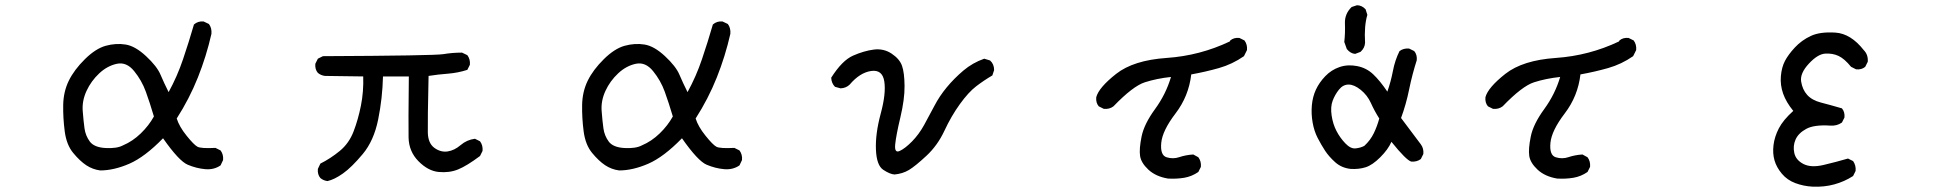

<svg xmlns="http://www.w3.org/2000/svg" viewBox="-20 -653 7540 740"><path d="M366.2 3.9Q336.9 0 312.5 -16.1Q288.1 -32.2 262.2 -63.5Q236.3 -94.7 229.5 -146.5Q222.7 -198.2 223.6 -249Q224.6 -299.8 245.1 -341.8Q265.6 -383.8 307.1 -424.8Q348.6 -465.8 387.7 -476.6Q426.8 -487.3 463.9 -481.4Q501 -475.6 543 -436.5Q585 -397.5 598.6 -365.2Q612.3 -333 629.9 -297.9Q663.1 -358.4 685.5 -424.8Q708 -491.2 727.5 -558.6Q743.2 -572.3 764.6 -570.3L785.2 -560.5Q796.9 -544.9 794.9 -522.5Q775.4 -436.5 742.7 -354.5Q710 -272.5 661.1 -196.3Q670.9 -165 699.2 -129.9Q727.5 -94.7 741.2 -87.4Q754.9 -80.1 810.5 -83L830.1 -73.2Q841.8 -57.6 839.8 -36.1L830.1 -15.6Q804.7 2 771 -1Q737.3 -3.9 703.6 -18.1Q669.9 -32.2 608.4 -120.1Q538.1 -47.9 478.5 -22Q418.9 3.9 366.2 3.9ZM454.1 -92.8Q491.2 -108.4 522.5 -138.7Q553.7 -168.9 573.2 -204.1Q557.6 -256.8 542 -299.8Q526.4 -342.8 497.1 -378.9Q467.8 -415 430.7 -407.2Q393.6 -399.4 362.3 -370.1Q331.1 -340.8 313.5 -302.7Q295.9 -264.6 298.8 -225.6Q301.8 -186.5 305.7 -158.2Q309.6 -129.9 326.2 -107.4Q342.8 -85 386.7 -82.5Q430.7 -80.1 454.1 -92.8Z M1242.2 44.9Q1226.6 43 1214.8 33.2Q1203.1 19.5 1205.1 -2L1214.8 -22.5Q1253.9 -42 1289.6 -71.3Q1325.2 -100.6 1342.8 -146.5Q1360.4 -192.4 1371.1 -246.1Q1381.8 -299.8 1379.9 -358.4L1232.4 -360.4Q1216.8 -362.3 1205.1 -372.1Q1193.4 -385.7 1195.3 -407.2L1205.1 -426.8L1224.6 -436.5Q1653.3 -438.5 1688.5 -444.3Q1723.6 -450.2 1760.7 -450.2L1781.2 -440.4Q1793 -424.8 1791 -403.3L1781.2 -383.8Q1745.1 -372.1 1707 -369.1Q1668.9 -366.2 1631.8 -360.4Q1627.9 -183.6 1628.9 -142.1Q1629.9 -100.6 1654.3 -83Q1678.7 -65.4 1705.1 -69.3Q1731.4 -73.2 1755.4 -93.8Q1779.3 -114.3 1810.5 -118.2L1830.1 -108.4Q1841.8 -92.8 1839.8 -71.3L1830.1 -51.8Q1779.3 -13.7 1745.6 0Q1711.9 13.7 1670.9 9.8Q1629.9 5.9 1592.8 -31.7Q1555.7 -69.3 1554.7 -123.5Q1553.7 -177.7 1555.7 -358.4H1456.1Q1454.1 -274.4 1437.5 -192.4Q1420.9 -110.4 1377.9 -59.1Q1335 -7.8 1301.8 15.6Q1268.6 39.1 1242.2 44.9Z M2366.2 3.9Q2336.9 0 2312.5 -16.1Q2288.1 -32.2 2262.2 -63.5Q2236.3 -94.7 2229.5 -146.5Q2222.7 -198.2 2223.6 -249Q2224.6 -299.8 2245.1 -341.8Q2265.6 -383.8 2307.1 -424.8Q2348.6 -465.8 2387.7 -476.6Q2426.8 -487.3 2463.9 -481.4Q2501 -475.6 2543 -436.5Q2585 -397.5 2598.6 -365.2Q2612.3 -333 2629.9 -297.9Q2663.1 -358.4 2685.5 -424.8Q2708 -491.2 2727.5 -558.6Q2743.2 -572.3 2764.6 -570.3L2785.2 -560.5Q2796.9 -544.9 2794.9 -522.5Q2775.4 -436.5 2742.7 -354.5Q2710 -272.5 2661.1 -196.3Q2670.9 -165 2699.2 -129.9Q2727.5 -94.7 2741.2 -87.4Q2754.9 -80.1 2810.5 -83L2830.1 -73.2Q2841.8 -57.6 2839.8 -36.1L2830.1 -15.6Q2804.7 2 2771 -1Q2737.3 -3.9 2703.6 -18.1Q2669.9 -32.2 2608.4 -120.1Q2538.1 -47.9 2478.5 -22Q2418.9 3.9 2366.2 3.9ZM2454.1 -92.8Q2491.2 -108.4 2522.5 -138.7Q2553.7 -168.9 2573.2 -204.1Q2557.6 -256.8 2542 -299.8Q2526.4 -342.8 2497.1 -378.9Q2467.8 -415 2430.7 -407.2Q2393.6 -399.4 2362.3 -370.1Q2331.1 -340.8 2313.5 -302.7Q2295.9 -264.6 2298.8 -225.6Q2301.8 -186.5 2305.7 -158.2Q2309.6 -129.9 2326.2 -107.4Q2342.8 -85 2386.7 -82.5Q2430.7 -80.1 2454.1 -92.8Z M3427.7 19.5Q3410.2 18.6 3384.3 1.5Q3358.4 -15.6 3356 -76.7Q3353.5 -137.7 3374.5 -215.3Q3395.5 -293 3388.2 -339.4Q3380.9 -385.7 3337.4 -379.4Q3293.9 -373 3254.9 -327.1Q3241.2 -313.5 3219.7 -312.5L3198.2 -318.4Q3184.6 -332 3183.6 -353.5Q3225.6 -419.9 3267.6 -438.5Q3309.6 -457 3347.7 -461.9Q3385.7 -466.8 3416.5 -446.3Q3447.3 -425.8 3456.5 -399.4Q3465.8 -373 3466.3 -321.8Q3466.8 -270.5 3450.2 -200.7Q3433.6 -130.9 3430.2 -96.2Q3426.8 -61.5 3447.8 -71.3Q3468.8 -81.1 3495.1 -107.9Q3521.5 -134.8 3541.5 -170.9Q3561.5 -207 3581.1 -244.6Q3600.6 -282.2 3628.9 -316.4Q3657.2 -350.6 3692.9 -380.9Q3728.5 -411.1 3773.4 -426.8L3795.9 -419.9Q3811.5 -406.2 3811.5 -382.8L3804.7 -362.3Q3771.5 -342.8 3742.2 -320.3Q3712.9 -297.9 3679.7 -252Q3646.5 -206.1 3620.1 -149.4Q3593.8 -92.8 3550.8 -52.7Q3507.8 -12.7 3483.4 2Q3459 16.6 3427.7 19.5Z M4481.4 35.2Q4434.6 27.3 4406.2 1Q4377.9 -25.4 4374 -52.2Q4370.1 -79.1 4379.9 -127Q4389.6 -174.8 4431.6 -232.4Q4473.6 -290 4493.2 -356.4Q4438.5 -350.6 4392.6 -335.9Q4346.7 -321.3 4271.5 -243.2Q4255.9 -231.4 4234.4 -233.4L4214.8 -243.2Q4203.1 -256.8 4205.1 -278.3Q4214.8 -315.4 4281.7 -368.2Q4348.6 -420.9 4476.6 -429.7Q4604.5 -438.5 4719.7 -493.2L4721.7 -497.1Q4735.4 -508.8 4756.8 -506.8L4776.4 -497.1Q4788.1 -481.4 4786.1 -460L4774.4 -436.5Q4729.5 -405.3 4677.7 -390.6Q4626 -376 4571.3 -366.2Q4561.5 -282.2 4510.7 -215.8Q4460 -149.4 4455.6 -102.1Q4451.2 -54.7 4476.1 -46.9Q4501 -39.1 4525.4 -47.4Q4549.8 -55.7 4579.1 -57.6L4598.6 -46.9Q4610.4 -31.2 4608.4 -9.8L4598.6 9.8Q4573.2 27.3 4543.9 32.2Q4514.6 37.1 4481.4 35.2Z M5185.5 -2Q5150.4 -5.9 5126 -27.8Q5101.6 -49.8 5086.9 -72.3Q5072.3 -94.7 5058.6 -121.1Q5044.9 -147.5 5039.1 -180.7Q5033.2 -213.9 5036.1 -247.1Q5039.1 -280.3 5051.8 -307.6Q5064.5 -335 5087.9 -359.4Q5111.3 -383.8 5142.6 -394.5Q5173.8 -405.3 5210 -398.4Q5246.1 -391.6 5272.5 -366.7Q5298.8 -341.8 5327.1 -299.8Q5340.8 -338.9 5348.6 -379.9Q5356.4 -420.9 5374 -456.1Q5389.6 -467.8 5411.1 -465.8L5430.7 -456.1Q5442.4 -442.4 5440.4 -420.9Q5422.9 -366.2 5411.1 -308.6Q5399.4 -251 5379.9 -198.2L5456.1 -96.7Q5467.8 -81.1 5465.8 -59.6L5456.1 -40Q5440.4 -28.3 5418.9 -30.3Q5399.4 -36.1 5342.8 -106.4Q5330.1 -77.1 5299.8 -46.9Q5269.5 -16.6 5243.2 -8.3Q5216.8 0 5185.5 -2ZM5238.3 -90.8Q5261.7 -112.3 5274.9 -139.6Q5288.1 -167 5295.9 -196.3Q5277.3 -225.6 5263.7 -255.9Q5250 -286.1 5224.6 -306.6Q5199.2 -327.1 5177.7 -327.1Q5156.2 -327.1 5140.6 -307.6Q5125 -288.1 5116.2 -264.6Q5107.4 -241.2 5112.3 -208Q5117.2 -174.8 5130.9 -148.4Q5144.5 -122.1 5165 -100.6Q5185.5 -79.1 5204.6 -81.1Q5223.6 -83 5238.3 -90.8ZM5223.6 -453.1 5203.1 -445.3Q5185.5 -446.3 5170.9 -463.9L5161.1 -491.2Q5165 -525.4 5163.6 -562.5Q5162.1 -599.6 5189.5 -626L5210 -632.8Q5228.5 -632.8 5243.2 -617.2L5250 -595.7Q5237.3 -553.7 5241.2 -488.3Q5240.2 -467.8 5223.6 -453.1Z M5981.4 35.2Q5934.6 27.3 5906.2 1Q5877.9 -25.4 5874 -52.2Q5870.1 -79.1 5879.9 -127Q5889.6 -174.8 5931.6 -232.4Q5973.6 -290 5993.2 -356.4Q5938.5 -350.6 5892.6 -335.9Q5846.7 -321.3 5771.5 -243.2Q5755.9 -231.4 5734.4 -233.4L5714.8 -243.2Q5703.1 -256.8 5705.1 -278.3Q5714.8 -315.4 5781.7 -368.2Q5848.6 -420.9 5976.6 -429.7Q6104.5 -438.5 6219.7 -493.2L6221.7 -497.1Q6235.4 -508.8 6256.8 -506.8L6276.4 -497.1Q6288.1 -481.4 6286.1 -460L6274.4 -436.5Q6229.5 -405.3 6177.7 -390.6Q6126 -376 6071.3 -366.2Q6061.5 -282.2 6010.7 -215.8Q5960 -149.4 5955.6 -102.1Q5951.2 -54.7 5976.1 -46.9Q6001 -39.1 6025.4 -47.4Q6049.8 -55.7 6079.1 -57.6L6098.6 -46.9Q6110.4 -31.2 6108.4 -9.8L6098.6 9.8Q6073.2 27.3 6043.9 32.2Q6014.6 37.1 5981.4 35.2Z M6965.8 66.4Q6930.7 64.5 6899.4 52.7Q6868.2 41 6847.7 16.6Q6827.1 -7.8 6819.3 -34.7Q6811.5 -61.5 6815.4 -93.8Q6819.3 -126 6835.9 -158.2Q6852.5 -190.4 6891.6 -225.6Q6864.3 -258.8 6852.5 -292Q6840.8 -325.2 6843.8 -359.4Q6846.7 -393.6 6859.4 -418Q6872.1 -442.4 6897.9 -470.2Q6923.8 -498 6959.5 -514.6Q6995.1 -531.2 7054.2 -527.3Q7113.3 -523.4 7163.1 -460Q7180.7 -442.4 7178.7 -415L7168.9 -395.5Q7155.3 -383.8 7133.8 -385.7L7114.3 -395.5Q7088.9 -426.8 7065.9 -437.5Q7043 -448.2 7014.2 -446.3Q6985.4 -444.3 6951.2 -407.2Q6917 -370.1 6921.9 -338.9Q6926.8 -307.6 6945.3 -287.1Q6963.9 -266.6 6998 -257.8Q7032.2 -249 7079.1 -235.4Q7090.8 -221.7 7088.9 -200.2L7079.1 -180.7Q7059.6 -167 7034.2 -168.9Q6971.7 -172.9 6941.4 -156.2Q6911.1 -139.6 6900.4 -115.2Q6889.6 -90.8 6895.5 -63.5Q6901.4 -36.1 6930.7 -21Q6960 -5.9 7007.8 -17.1Q7055.7 -28.3 7102.5 -42L7122.1 -32.2Q7133.8 -15.6 7131.8 5.9L7122.1 25.4Q7088.9 46.9 7049.8 57.6Q7010.7 68.4 6965.8 66.4Z"/></svg>

Font: JasonHandwriting2
Style: Regular
Weight: 400
Version: Version 1.05.10